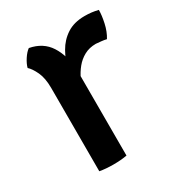

<svg xmlns="http://www.w3.org/2000/svg" viewBox="-129 -588 630 679"><g transform="rotate(-30 186.0 -249.0)"><path d="M368 -495Q368 -473.5 361.5 -443.5Q355 -413.5 341 -391Q330.5 -393.5 320 -394.5Q309.5 -395.5 298.5 -396.5Q271.5 -396.5 251 -385.2Q230.5 -374 215.8 -356Q201 -338 190.8 -315.8Q180.5 -293.5 173 -271.5L157.5 -291Q159 -327 167.5 -364Q176 -401 193.8 -432.2Q211.5 -463.5 240.8 -482.5Q270 -501.5 313 -501.5Q328 -501.5 340.8 -500Q353.5 -498.5 368 -495ZM47 -443Q51 -458.5 62.5 -476Q74 -493.5 86 -502Q139 -492 165 -451.5Q191 -411 195 -349.5V0Q171 4.5 140 4.5Q108.5 4.5 84 0V-340Q84 -380.5 72 -406Q60 -431.5 47 -443Z"/></g></svg>

Font: Signika Negative Medium
Style: Regular
Weight: 500
Designer: Anna Giedry
Foundry: Anna Giedry
Version: Version 2.001